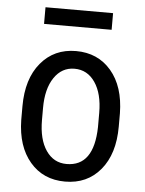

<svg xmlns="http://www.w3.org/2000/svg" viewBox="-52 -751 606 803"><g transform="rotate(5 251.0 -349.5)"><path d="M46.4 -288.6Q46.4 -403.8 102.3 -470.9Q158.2 -538.1 250 -538.1Q341.8 -538.1 397.7 -472.7Q453.6 -407.2 455.1 -294.4V-238.8Q455.1 -124 399.4 -57.1Q343.8 9.8 251 9.8Q159.2 9.8 103.8 -55.2Q48.3 -120.1 46.4 -231ZM132.8 -238.8Q132.8 -157.2 164.8 -110.6Q196.8 -64 251 -64Q365.2 -64 368.7 -229V-288.6Q368.7 -369.6 336.4 -416.7Q304.2 -463.9 250 -463.9Q196.8 -463.9 164.8 -416.7Q132.8 -369.6 132.8 -289.1ZM390.1 -639.6H106.4V-709.5H390.1Z"/></g></svg>

Font: Roboto Condensed
Style: Regular
Weight: 400
Designer: Google
Version: Version 2.001047; 2015